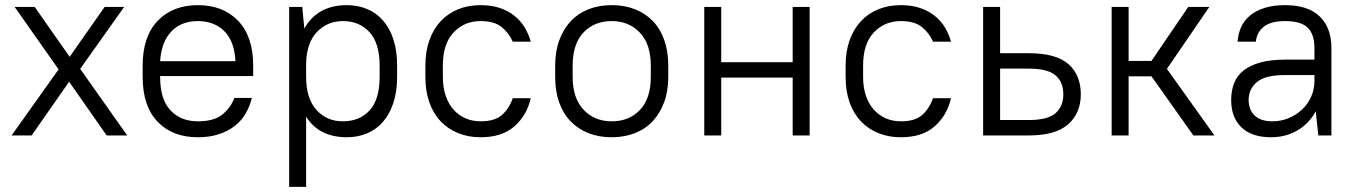

<svg xmlns="http://www.w3.org/2000/svg" viewBox="-20 -527 5280 747"><path d="M249 -209 103 0H25L208 -257L37 -500H115L251 -306L387 -500H463L292 -259L475 0H395Z M750 7Q651 7 593 -53.5Q535 -114 535 -228V-272Q535 -385 593.5 -446Q652 -507 750 -507Q848 -507 906.5 -446Q965 -385 965 -272V-231H603V-228Q603 -141 643 -98Q683 -55 750 -55Q812 -55 844.5 -81Q877 -107 892 -146H960Q952 -114 936 -86Q920 -58 894 -37.5Q868 -17 832 -5Q796 7 750 7ZM750 -445Q685 -445 646.5 -404.5Q608 -364 603 -289H896Q892 -367 852.5 -406Q813 -445 750 -445Z M1329 7Q1277 7 1237 -12.5Q1197 -32 1171 -73V200H1105V-500H1156L1164 -416Q1190 -462 1231.5 -484.5Q1273 -507 1329 -507Q1372 -507 1408 -492Q1444 -477 1470 -447.5Q1496 -418 1510.5 -374Q1525 -330 1525 -272V-228Q1525 -171 1510.5 -127Q1496 -83 1470 -53Q1444 -23 1408 -8Q1372 7 1329 7ZM1314 -55Q1379 -55 1418 -97.5Q1457 -140 1457 -228V-272Q1457 -359 1417.5 -402Q1378 -445 1314 -445Q1254 -445 1213.5 -403Q1173 -361 1171 -280V-228Q1171 -144 1211 -99.5Q1251 -55 1314 -55Z M1850 7Q1802 7 1762.5 -9Q1723 -25 1694.5 -55Q1666 -85 1650.5 -128.5Q1635 -172 1635 -228V-272Q1635 -327 1650.5 -370.5Q1666 -414 1694.5 -444.5Q1723 -475 1762.5 -491Q1802 -507 1850 -507Q1892 -507 1924.5 -496Q1957 -485 1981.5 -465.5Q2006 -446 2021.5 -420Q2037 -394 2045 -365H1975Q1960 -399 1931.5 -422Q1903 -445 1850 -445Q1786 -445 1744.5 -400.5Q1703 -356 1703 -272V-228Q1703 -187 1714 -154.5Q1725 -122 1745 -100Q1765 -78 1791.5 -66.5Q1818 -55 1850 -55Q1904 -55 1932 -79Q1960 -103 1975 -145H2045Q2030 -79 1982 -36Q1934 7 1850 7Z M2360 7Q2310 7 2269.5 -9Q2229 -25 2200 -55Q2171 -85 2155.5 -128.5Q2140 -172 2140 -228V-272Q2140 -327 2156 -370.5Q2172 -414 2200.5 -444.5Q2229 -475 2269.5 -491Q2310 -507 2360 -507Q2410 -507 2450.5 -491Q2491 -475 2520 -445Q2549 -415 2564.5 -371Q2580 -327 2580 -272V-228Q2580 -173 2564 -129.5Q2548 -86 2519.5 -55.5Q2491 -25 2450 -9Q2409 7 2360 7ZM2360 -55Q2428 -55 2470 -99.5Q2512 -144 2512 -228V-272Q2512 -355 2469.5 -400Q2427 -445 2360 -445Q2292 -445 2250 -400.5Q2208 -356 2208 -272V-228Q2208 -145 2250.5 -100Q2293 -55 2360 -55Z M3064 -225H2786V0H2720V-500H2786V-285H3064V-500H3130V0H3064Z M3485 7Q3437 7 3397.5 -9Q3358 -25 3329.5 -55Q3301 -85 3285.5 -128.5Q3270 -172 3270 -228V-272Q3270 -327 3285.5 -370.5Q3301 -414 3329.5 -444.5Q3358 -475 3397.5 -491Q3437 -507 3485 -507Q3527 -507 3559.5 -496Q3592 -485 3616.5 -465.5Q3641 -446 3656.5 -420Q3672 -394 3680 -365H3610Q3595 -399 3566.5 -422Q3538 -445 3485 -445Q3421 -445 3379.5 -400.5Q3338 -356 3338 -272V-228Q3338 -187 3349 -154.5Q3360 -122 3380 -100Q3400 -78 3426.5 -66.5Q3453 -55 3485 -55Q3539 -55 3567 -79Q3595 -103 3610 -145H3680Q3665 -79 3617 -36Q3569 7 3485 7Z M3805 -500H3871V-320H3982Q4089 -320 4137 -277.5Q4185 -235 4185 -160Q4185 -87 4136 -43.5Q4087 0 3982 0H3805ZM3871 -260V-60H3982Q4056 -60 4086.5 -86.5Q4117 -113 4117 -160Q4117 -208 4086.5 -234Q4056 -260 3982 -260Z M4460 -230H4371V0H4305V-500H4371V-290H4460L4603 -500H4685L4520 -259L4705 0H4623Z M4925 7Q4850 7 4810 -31.5Q4770 -70 4770 -138Q4770 -174 4781.5 -203.5Q4793 -233 4818.5 -253Q4844 -273 4884 -284Q4924 -295 4980 -295H5094V-340Q5094 -394 5067.5 -419.5Q5041 -445 4980 -445Q4925 -445 4897.5 -423.5Q4870 -402 4866 -365H4795Q4797 -396 4809 -422Q4821 -448 4844 -467Q4867 -486 4901 -496.5Q4935 -507 4980 -507Q5069 -507 5114.5 -463Q5160 -419 5160 -340V0H5109L5099 -94Q5073 -46 5027.5 -19.5Q4982 7 4925 7ZM4930 -55Q4964 -55 4994 -67.5Q5024 -80 5046.5 -101.5Q5069 -123 5081.5 -151.5Q5094 -180 5094 -212V-235H4980Q4903 -235 4870.5 -208Q4838 -181 4838 -138Q4838 -100 4861.5 -77.5Q4885 -55 4930 -55Z"/></svg>

Font: Retni Sans
Style: Regular
Weight: 400
Designer: Vitaly Kuzmin
Foundry: ParaType Ltd.
Version: Version 1.00;March 2, 2019;FontCreator 11.5.0.2425 64-bit; t